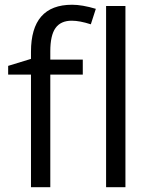

<svg xmlns="http://www.w3.org/2000/svg" viewBox="-20 -785 632 805"><path d="M327.1 -472.2H190.9V0H109.9V-472.2H14.2V-508.8L109.9 -538.1V-567.9Q109.9 -765.1 282.2 -765.1Q324.7 -765.1 381.8 -748L360.8 -683.1Q314 -698.2 280.8 -698.2Q234.9 -698.2 212.9 -667.7Q190.9 -637.2 190.9 -569.8V-535.2H327.1ZM505.9 0H424.8V-759.8H505.9Z"/></svg>

Font: f01722094
Style: Regular
Weight: 400
Foundry: Ascender Corporation
Version: Version 1.10